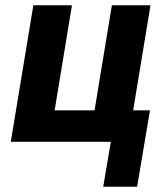

<svg xmlns="http://www.w3.org/2000/svg" viewBox="-20 -540 640 731"><path d="M502 171H373L402 0H21L107 -520H254L188 -120H340L406 -520H553L487 -120H551Z"/></svg>

Font: Iosevka Aile Heavy Oblique
Style: Regular
Weight: 900
Italic angle: -9°
Designer: Belleve Invis
Foundry: Belleve Invis
Version: Version 31.1.0; ttfautohint (v1.8.4)